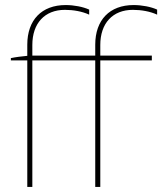

<svg xmlns="http://www.w3.org/2000/svg" viewBox="-20 -740 657 760"><path d="M88 0H108V-501H357V0H377V-501H581V-520H377V-562C377 -648 426 -701 506 -701C539 -701 574 -695 602 -682V-702C578 -713 542 -720 509 -720C414 -720 357 -661 357 -563V-520H108V-562C108 -648 157 -701 237 -701C270 -701 305 -695 333 -682V-702C309 -713 273 -720 240 -720C145 -720 88 -661 88 -563V-519C66 -517 42 -514 23 -510V-501H88Z"/></svg>

Font: Fixel Display Thin
Style: Regular
Weight: 100
Designer: AlfaBravo + MacPaw
Foundry: Kyrylo Tkachov, Marchela Mozhyna, Serhii Makarenko, Maria Weinstein, Zakhar Kryvoshyya
Version: Version 1.211